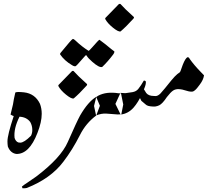

<svg xmlns="http://www.w3.org/2000/svg" viewBox="-20 -807 1123 1004"><path d="M189 -264.2Q198.2 -240.2 198.2 -211.9Q198.2 -168.9 175.8 -111.8Q132.8 0 64.9 -2Q34.2 -6.8 21 -41Q19 -54.2 19 -67.9Q19 -101.1 51.8 -200.2Q45.9 -201.2 35.2 -208Q42 -238.8 47.9 -261.2Q50.8 -283.2 60.1 -323.2Q67.9 -328.1 105 -324.2Q163.1 -317.9 189 -264.2ZM138.2 -168.9Q119.1 -194.8 82 -196.8Q50.8 -134.8 56.2 -85.9Q62 -66.9 76.2 -62Q81.1 -61 85.9 -61Q106 -61 142.1 -97.2Q148.9 -110.8 148.9 -127Q148.9 -149.9 138.2 -168.9Z M285.2 -361.8 357.4 -436H364.3Q385.7 -411.6 432.6 -369.6Q438.5 -365.7 432.6 -358.9Q393.6 -315.9 365.2 -292Q353.5 -289.1 325.2 -312Q296.9 -335 285.2 -356.9Z M853 -263.7ZM482.9 -300.3Q440.9 -275.4 398.9 -203.1Q382.3 -172.9 334.5 -64.5Q298.3 18.6 169.4 116.2Q158.7 124 122.6 148.4Q106.9 158.2 94.2 168.9L96.2 171.9Q96.2 171.9 96.2 174.8Q97.2 177.7 98.1 177.7Q115.7 177.7 120.6 175.8Q245.6 126 311 39.1Q358.9 -23.4 397.9 -100.6Q429.2 -163.1 483.4 -203.1L502.4 -253.9Z M341.8 -584.5Q357.4 -602.5 360.8 -603.5Q366.7 -603 375.5 -594.2Q408.2 -563 443.4 -541Q445.8 -541 460.9 -558.1Q496.1 -598.6 500 -599.1Q527.8 -579.1 562 -550.3L578.1 -538.1Q578.1 -529.3 571.8 -522Q543 -483.9 514.6 -457Q499.5 -451.2 461.9 -484.4Q441.4 -502.4 434.1 -514.2Q431.2 -519 429.7 -519Q428.2 -518.6 407.2 -494.6Q379.4 -462.4 376.5 -461.4Q369.6 -458 356.4 -466.3Q316.9 -489.7 294.4 -522.5Q293 -525.9 296.9 -530.8Z M614.3 -209Q604.5 -208 594.7 -208.5Q573.7 -210 536.6 -212.9Q510.3 -214.8 482.4 -203.1L471.7 -252.9L483.4 -299.8L493.7 -306.6Q536.1 -329.1 599.6 -319.3Q606 -318.4 612.8 -318.8L624.5 -260.7ZM483.9 0Z M530.3 -712.4 602.5 -786.6H609.4Q630.9 -762.2 677.7 -720.2Q683.6 -716.3 677.7 -709.5Q638.7 -666.5 610.4 -642.6Q598.6 -639.6 570.3 -662.6Q542 -685.5 530.3 -707.5Z M752.4 -152.3ZM610.8 -208Q650.4 -212.4 678.7 -244.6Q702.6 -272 722.7 -315.4Q724.1 -318.8 735.8 -347.7Q743.7 -366.7 742.7 -380.4Q738.8 -386.7 731.9 -385.3Q717.3 -359.4 702.6 -341.3Q691.9 -328.6 672.9 -325.2Q646.5 -320.8 635.7 -319.8Q627.9 -320.8 609.9 -321.3L583.5 -263.7ZM758.8 -268.6Z M793.5 -304.7Q788.6 -305.2 784.2 -305.2Q756.8 -305.2 744.6 -320.8Q743.2 -322.8 734.4 -337.4Q729.5 -345.2 722.2 -345.2Q713.4 -340.8 713.4 -323.2Q710.9 -317.9 710.4 -316.4L710.9 -296.4Q714.8 -288.1 719.2 -279.8Q741.2 -261.2 742.2 -260.3Q751.5 -251 779.3 -250Q785.6 -250 791.5 -250Q802.2 -251.5 812.5 -256.3Q829.6 -264.6 852.5 -299.3Q872.1 -324.7 885.3 -333.5Q897.9 -341.8 915.5 -340.8Q932.1 -340.3 957 -332Q976.6 -325.7 989.3 -328.6Q1001 -334 1012.7 -349.1L1025.4 -365.7Q1043.5 -389.6 1046.9 -413.1L1030.8 -429.7Q994.6 -466.8 972.7 -498Q964.8 -514.2 955.1 -503.9Q942.9 -491.2 928.7 -448.7Q922.9 -430.7 920.4 -429.2Q907.7 -421.4 893.1 -406.2Q883.3 -396.5 842.8 -345.7L819.3 -318.4Q805.7 -304.7 793.5 -304.7Z"/></svg>

Font: Jameel Khushkhat-L
Style: Regular
Weight: 400
Version: Version 3.5